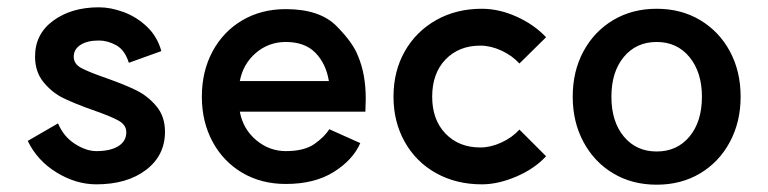

<svg xmlns="http://www.w3.org/2000/svg" viewBox="-20 -493 2103 526"><path d="M244 -79Q282 -79 304 -92.5Q326 -106 326 -131Q326 -151 304 -163Q282 -175 233 -192Q185 -209 154 -224Q123 -239 99.5 -267.5Q76 -296 76 -338Q76 -400 126 -436.5Q176 -473 251 -473Q283 -473 318.5 -460Q354 -447 382.5 -420Q411 -393 422 -353L333 -321Q322 -356 298.5 -369Q275 -382 251 -382Q219 -382 200.5 -370Q182 -358 182 -338Q182 -318 202 -307Q222 -296 274 -278Q322 -261 353.5 -245.5Q385 -230 408.5 -202Q432 -174 432 -132Q432 -67 380 -27.5Q328 12 244 12Q188 12 135 -20.5Q82 -53 56 -107L139 -155Q154 -119 185 -99Q216 -79 244 -79Z M533 -228Q533 -298 562.5 -352.5Q592 -407 644 -437.5Q696 -468 763 -468Q856 -468 902 -421.5Q948 -375 961 -339Q982 -290 982 -222L981 -187H637Q646 -139 682 -109Q718 -79 763 -79Q814 -79 842 -99Q870 -119 882 -139L967 -101Q947 -55 894.5 -22Q842 11 763 11Q696 11 644 -19.5Q592 -50 562.5 -104.5Q533 -159 533 -228ZM763 -378Q716 -378 681 -348Q646 -318 637 -271H881Q873 -319 844 -348.5Q815 -378 763 -378Z M1403 -138 1476 -65Q1445 -31 1395 -9.5Q1345 12 1300 12Q1230 12 1175 -18.5Q1120 -49 1089 -104Q1058 -159 1058 -228Q1058 -298 1089 -352.5Q1120 -407 1175 -438Q1230 -469 1300 -469Q1347 -469 1395 -447.5Q1443 -426 1476 -391L1403 -319Q1383 -341 1353.5 -354.5Q1324 -368 1296 -368Q1237 -368 1200.5 -330Q1164 -292 1164 -228Q1164 -165 1200.5 -127Q1237 -89 1296 -89Q1324 -89 1353.5 -102.5Q1383 -116 1403 -138Z M1903 -228Q1903 -295 1869 -336.5Q1835 -378 1779 -378Q1723 -378 1689 -337Q1655 -296 1655 -228Q1655 -160 1689 -119Q1723 -78 1779 -78Q1835 -78 1869 -119Q1903 -160 1903 -228ZM2009 -228Q2009 -159 1979.5 -104Q1950 -49 1898 -18Q1846 13 1779 13Q1712 13 1660 -18Q1608 -49 1578.5 -104Q1549 -159 1549 -228Q1549 -298 1578.5 -352.5Q1608 -407 1660 -438Q1712 -469 1779 -469Q1846 -469 1898 -438Q1950 -407 1979.5 -352.5Q2009 -298 2009 -228Z"/></svg>

Font: SUITE
Style: Bold
Weight: 700
Designer: Sun
Foundry: Sun
Version: Version 2.040